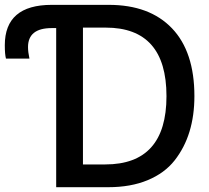

<svg xmlns="http://www.w3.org/2000/svg" viewBox="-60 -779 870 799"><path d="M173.8 0V-758.8H392.6Q562.5 -758.8 655.8 -661.1Q749 -563.5 749 -378.9Q749 -297.9 728.5 -231Q708 -164.1 666.5 -111.3Q625 -58.6 554.7 -29.3Q484.4 0 390.6 0ZM285.2 -94.7H377.9Q632.8 -94.7 632.8 -378.9Q632.8 -664.1 379.9 -664.1H285.2ZM-40 -590.8Q-40 -758.8 155.3 -758.8H243.2V-662.1H155.3Q56.6 -662.1 56.6 -583Q56.6 -562.5 62.5 -535.2H-35.2Q-40 -552.7 -40 -590.8Z"/></svg>

Font: Gothic A1 SemiBold
Style: Regular
Weight: 600
Version: Version 2.50